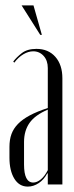

<svg xmlns="http://www.w3.org/2000/svg" viewBox="-20 -683 274 711"><path d="M15 -139Q15 -166 22.5 -186.5Q30 -207 46.5 -224Q63 -241 90 -255.5Q117 -270 157 -283V-431Q157 -459 141.5 -476Q126 -493 103 -493Q85 -493 66.5 -482Q48 -471 33 -451L29 -455Q41 -471 61 -486.5Q81 -502 115 -502Q159 -502 185 -472.5Q211 -443 211 -393V0H157V-41H155Q143 -18 123.5 -5Q104 8 83 8Q51 8 33 -21.5Q15 -51 15 -99ZM103 -7Q117 -7 131.5 -19Q146 -31 157 -53V-277Q110 -257 89.5 -228Q69 -199 69 -157V-74Q69 -7 103 -7ZM129 -554 60 -663H104L135 -554Z"/></svg>

Font: Moniqa Cond Display
Style: Regular
Weight: 400
Width: 3
Designer: Rajesh Rajput
Foundry: Rajesh Rajput
Version: Version 1.000